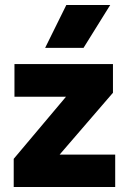

<svg xmlns="http://www.w3.org/2000/svg" viewBox="-20 -750 514 770"><path d="M35 0V-113L296 -423L329 -362H38V-493H433V-378L170 -73L141 -130H442V0ZM161 -558 246 -730H422L315 -558Z"/></svg>

Font: SUSE ExtraBold
Style: Regular
Weight: 800
Designer: Rene Bieder
Foundry: SUSE
Version: Version 1.000